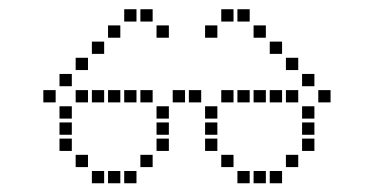

<svg xmlns="http://www.w3.org/2000/svg" viewBox="-20 -409 826 424"><path d="M254.3 -31.4V-4.3H281.4V-31.4ZM218.6 -31.4V-4.3H245.7V-31.4ZM182.9 -31.4V-4.3H210V-31.4ZM147.1 -67.1V-40H174.3V-67.1ZM111.4 -102.9V-75.7H138.6V-102.9ZM111.4 -138.6V-111.4H138.6V-138.6ZM111.4 -174.3V-147.1H138.6V-174.3ZM75.7 -210V-182.9H102.9V-210ZM111.4 -245.7V-218.6H138.6V-245.7ZM147.1 -281.4V-254.3H174.3V-281.4ZM182.9 -317.1V-290H210V-317.1ZM218.6 -352.9V-325.7H245.7V-352.9ZM254.3 -388.6V-361.4H281.4V-388.6ZM290 -388.6V-361.4H317.1V-388.6ZM325.7 -352.9V-325.7H352.9V-352.9ZM147.1 -210V-182.9H174.3V-210ZM182.9 -210V-182.9H210V-210ZM218.6 -210V-182.9H245.7V-210ZM254.3 -210V-182.9H281.4V-210ZM290 -210V-182.9H317.1V-210ZM361.4 -210V-182.9H388.6V-210ZM397.1 -210V-182.9H424.3V-210ZM468.6 -210V-182.9H495.7V-210ZM504.3 -210V-182.9H531.4V-210ZM540 -210V-182.9H567.1V-210ZM575.7 -210V-182.9H602.9V-210ZM611.4 -210V-182.9H638.6V-210ZM682.9 -210V-182.9H710V-210ZM647.1 -245.7V-218.6H674.3V-245.7ZM611.4 -281.4V-254.3H638.6V-281.4ZM575.7 -317.1V-290H602.9V-317.1ZM540 -352.9V-325.7H567.1V-352.9ZM504.3 -388.6V-361.4H531.4V-388.6ZM468.6 -388.6V-361.4H495.7V-388.6ZM432.9 -352.9V-325.7H460V-352.9ZM432.9 -174.3V-147.1H460V-174.3ZM432.9 -138.6V-111.4H460V-138.6ZM432.9 -102.9V-75.7H460V-102.9ZM468.6 -67.1V-40H495.7V-67.1ZM504.3 -31.4V-4.3H531.4V-31.4ZM540 -31.4V-4.3H567.1V-31.4ZM575.7 -31.4V-4.3H602.9V-31.4ZM611.4 -67.1V-40H638.6V-67.1ZM647.1 -102.9V-75.7H674.3V-102.9ZM647.1 -138.6V-111.4H674.3V-138.6ZM647.1 -174.3V-147.1H674.3V-174.3ZM325.7 -174.3V-147.1H352.9V-174.3ZM325.7 -138.6V-111.4H352.9V-138.6ZM325.7 -102.9V-75.7H352.9V-102.9ZM290 -67.1V-40H317.1V-67.1Z"/></svg>

Font: Gossip Icons Med Square
Style: Regular
Weight: 400
Designer: Deborah Khodanovich
Version: Version 1.001;Glyphs 3.3.1 (3343)